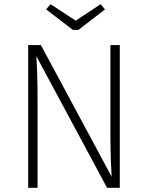

<svg xmlns="http://www.w3.org/2000/svg" viewBox="-20 -900 709 920"><path d="M462 -880 343 -801 222 -880 201 -855 329 -757H356L483 -855ZM554 -684H509V-253C509 -163 513 -86 515 -53L176 -684H115V0H160V-407C160 -528 157 -587 154 -631L493 0H554Z"/></svg>

Font: Fira Sans ExtraLight
Style: Regular
Weight: 200
Designer: bBox Type GmbH & Carrois Corporate GbR & Edenspiekermann AG
Foundry: bBox Type GmbH & Carrois Corporate GbR & Edenspiekermann AG
Version: Version 4.300;PS 004.300;hotconv 1.0.88;makeotf.lib2.5.64775